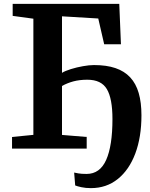

<svg xmlns="http://www.w3.org/2000/svg" viewBox="-20 -763 772 986"><path d="M446.9 203.1Q419.6 203.1 397.7 198.3Q375.8 193.5 366.1 189.3L360.8 123.2Q369 124.8 383.1 127.5Q397.2 130.2 424.8 130.2Q493.1 130.2 525.3 58.1Q557.5 -14.1 557.5 -151.8Q557.5 -257.1 528.8 -305.3Q500.2 -353.6 428.4 -353.6Q388.8 -353.6 356.9 -345.1Q325.1 -336.5 298.4 -321.5V-70.1L425.2 -59.6V0H41.8V-59.6L151.4 -70.4V-667L45.1 -681.5V-743H592.5L601.1 -535.7H515L484.6 -668L298.4 -679.2V-388.9Q314.5 -399 344.1 -408.2Q373.7 -417.4 406 -423.1Q438.2 -428.9 462.6 -428.9Q526.9 -428.9 572.9 -413.3Q618.9 -397.6 648.6 -365.7Q678.3 -333.8 692.3 -285.3Q706.4 -236.7 706.4 -170.7Q706.4 -58.6 674.7 25.6Q643 109.7 584.7 156.4Q526.5 203.1 446.9 203.1Z"/></svg>

Font: Merriweather 7pt Light
Style: Regular
Weight: 300
Designer: Eben Sorkin
Foundry: Eben Sorkin
Version: Version 2.200;gftools[0.9.31]